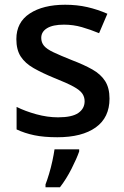

<svg xmlns="http://www.w3.org/2000/svg" viewBox="-20 -569 525 810"><path d="M442 -153Q442 -73 384 -31.5Q326 10 222 10Q165 10 124.5 1.5Q84 -7 50 -23V-118Q86 -100 133 -87Q180 -74 225 -74Q284 -74 310.5 -92.5Q337 -111 337 -142Q337 -160 327 -174.5Q317 -189 289.5 -204Q262 -219 209 -240Q158 -261 122 -281.5Q86 -302 67.5 -330.5Q49 -359 49 -404Q49 -475 105.5 -512Q162 -549 255 -549Q305 -549 348.5 -539Q392 -529 433 -511L398 -429Q362 -444 325.5 -454.5Q289 -465 250 -465Q203 -465 178.5 -450Q154 -435 154 -409Q154 -390 165.5 -376Q177 -362 205.5 -348.5Q234 -335 284 -315Q334 -296 369.5 -276Q405 -256 423.5 -227Q442 -198 442 -153ZM314 70Q304 99 282 142.5Q260 186 233 221H172V209Q179 191 187 164.5Q195 138 201 110Q207 82 210 61H314Z"/></svg>

Font: Noto Sans Thaana Medium
Style: Regular
Weight: 500
Designer: David Williams
Foundry: Google Inc.
Version: Version 3.001; ttfautohint (v1.8.4.7-5d5b)